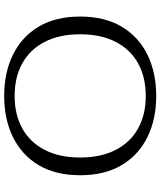

<svg xmlns="http://www.w3.org/2000/svg" viewBox="54 -790 752 899"><g transform="rotate(-90 429.5 -341.0)"><path d="M429 15Q320 15 236 -26.5Q152 -68 105 -147.5Q58 -227 58 -341Q58 -456 105 -535Q152 -614 236 -655.5Q320 -697 429 -697Q539 -697 623 -655.5Q707 -614 754 -535Q801 -456 801 -341Q801 -227 754 -147.5Q707 -68 623 -26.5Q539 15 429 15ZM429 -34Q517 -34 582 -70Q647 -106 682.5 -175Q718 -244 718 -341Q718 -438 682.5 -507Q647 -576 582 -612Q517 -648 429 -648Q342 -648 277 -612Q212 -576 176.5 -507Q141 -438 141 -341Q141 -244 176.5 -175Q212 -106 277 -70Q342 -34 429 -34Z"/></g></svg>

Font: Montagu Slab 16pt Light
Style: Regular
Weight: 300
Designer: Florian Karsten
Foundry: Florian Karsten
Version: Version 1.000; ttfautohint (v1.8.3)